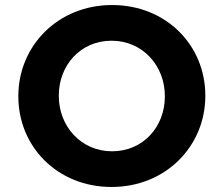

<svg xmlns="http://www.w3.org/2000/svg" viewBox="-20 -732 890 764"><path d="M424 12C640 12 797 -151 797 -350V-352C797 -551 642 -712 426 -712C210 -712 53 -549 53 -350V-348C53 -149 208 12 424 12ZM426 -130C302 -130 214 -230 214 -350V-352C214 -472 300 -570 424 -570C548 -570 636 -470 636 -350V-348C636 -228 550 -130 426 -130Z"/></svg>

Font: Mission
Style: Bold
Weight: 700
Version: Version 1.000;FEAKit 1.0